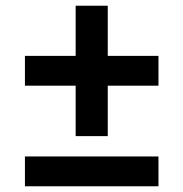

<svg xmlns="http://www.w3.org/2000/svg" viewBox="-20 -650 640 670"><path d="M244 -175V-351H67V-455H244V-630H356V-455H533V-351H356V-175ZM67 0V-104H533V0Z"/></svg>

Font: IBMPlexSans-SemiBold
Style: Regular
Weight: 600
Designer: Mike Abbink, Paul van der Laan, Pieter van Rosmalen
Foundry: Bold Monday
Version: Version 3.1